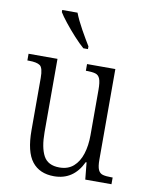

<svg xmlns="http://www.w3.org/2000/svg" viewBox="-87 -829 699 902"><g transform="rotate(10 263.0 -378.0)"><path d="M233 10Q164 10 128 -36Q92 -82 92 -185V-434Q92 -482 76.5 -493Q61 -504 23 -504H16V-536H154V-186Q154 -113 175 -74Q196 -35 251 -35Q292 -35 318 -58Q344 -81 356.5 -120.5Q369 -160 369 -210V-426Q369 -462 362.5 -478.5Q356 -495 341 -499.5Q326 -504 300 -504H295V-536H430V-104Q430 -71 437 -55.5Q444 -40 459 -36Q474 -32 499 -32H506V0H381L373 -81H369Q326 10 233 10ZM265 -606Q244 -624 218 -652.5Q192 -681 169 -710Q146 -739 136 -756V-766H209Q222 -732 245.5 -690Q269 -648 287 -619V-606Z"/></g></svg>

Font: Noto Serif Condensed Light
Style: Regular
Weight: 300
Width: 3
Designer: Monotype Design Team
Foundry: Monotype Imaging Inc.
Version: Version 2.013